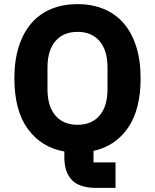

<svg xmlns="http://www.w3.org/2000/svg" viewBox="-20 -730 754 934"><path d="M542 184H448Q367 184 330 146Q293 108 293 36V7Q181 -13 115.5 -102.5Q50 -192 50 -349Q50 -438 72 -505.5Q94 -573 134 -618.5Q174 -664 231 -687Q288 -710 357 -710Q426 -710 483 -687Q540 -664 580 -618.5Q620 -573 642 -505.5Q664 -438 664 -349Q664 -197 602.5 -108Q541 -19 435 4V60H542ZM357 -123Q426 -123 464.5 -168Q503 -213 503 -297V-401Q503 -485 464.5 -530Q426 -575 357 -575Q288 -575 249.5 -530Q211 -485 211 -401V-297Q211 -213 249.5 -168Q288 -123 357 -123Z"/></svg>

Font: IBM Plex Thai
Style: Bold
Weight: 700
Designer: Mike Abbink, Paul van der Laan, Pieter van Rosmalen, Ben Mitchell, Mark Frömberg
Foundry: Bold Monday
Version: Version 1.0